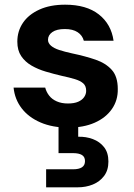

<svg xmlns="http://www.w3.org/2000/svg" viewBox="-20 -533 571 820"><path d="M272 12Q204 12 153 -10Q102 -32 72.5 -70.5Q43 -109 38 -159H173Q178 -140 190 -124.5Q202 -109 222.5 -100Q243 -91 270 -91Q297 -91 314 -98.5Q331 -106 339.5 -118.5Q348 -131 348 -145Q348 -166 335.5 -177Q323 -188 300 -195Q277 -202 244 -209Q210 -217 176 -227Q142 -237 114.5 -253Q87 -269 70.5 -293.5Q54 -318 54 -355Q54 -400 78 -435.5Q102 -471 148 -492Q194 -513 258 -513Q349 -513 402 -471.5Q455 -430 465 -359H338Q332 -382 311.5 -395.5Q291 -409 257 -409Q222 -409 203.5 -396Q185 -383 185 -363Q185 -349 197.5 -338Q210 -327 233 -319.5Q256 -312 288 -305Q345 -293 388.5 -278Q432 -263 457.5 -234.5Q483 -206 483 -153Q484 -105 458 -67.5Q432 -30 384.5 -9Q337 12 272 12ZM177 267V190H292Q317 190 330 181.5Q343 173 343 155Q343 137 330 129Q317 121 292 121H230V-4H314V51Q347 50 376.5 61Q406 72 424.5 95.5Q443 119 443 157Q443 194 424.5 218.5Q406 243 376.5 255Q347 267 312 267Z"/></svg>

Font: DM Sans 18pt
Style: Bold
Weight: 700
Designer: Colophon Foundry, Jonny Pinhorn
Foundry: Colophon Foundry
Version: Version 4.004;gftools[0.9.30]